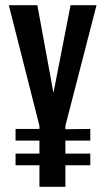

<svg xmlns="http://www.w3.org/2000/svg" viewBox="-20 -720 406 740"><path d="M40 -128H132V-178H40V-223H132V-235L14 -700H124L186 -362L252 -700H352L232 -235V-222L328 -223V-178H232V-128H328V-83H232V0H132V-83H40Z"/></svg>

Font: Piscolabis
Style: Regular
Weight: 400
Designer: Ariel Martín Pérez
Foundry: Tunera Type Foundry
Version: Version 1.000